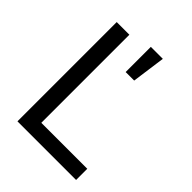

<svg xmlns="http://www.w3.org/2000/svg" viewBox="-215 -878 995 995"><g transform="rotate(45 282.5 -381.0)"><path d="M87.9 -727.5H180.7V-82H517.6V0H87.9ZM303.7 -761.7H391.6L366.2 -577.1H303.7Z"/></g></svg>

Font: Inter RS Variable
Style: Regular
Weight: 400
Designer: Rasmus Andersson (customised by Maria Ramos and Noel Pretorius)
Foundry: rsms
Version: Version 3.001;Glyphs 3.2.3 (3260)